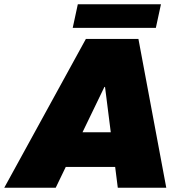

<svg xmlns="http://www.w3.org/2000/svg" viewBox="-56 -883 868 903"><path d="M-36 0 348 -700H595L726 0H498L438 -474H435L206 0ZM217 -98 249 -261H545L513 -98ZM286 -752 310 -863H701L677 -752Z"/></svg>

Font: REM Black
Style: Italic
Weight: 900
Italic angle: -11°
Designer: Octavio Pardo
Foundry: Ashler Design
Version: Version 1.005;gftools[0.9.28]